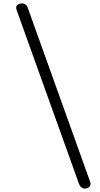

<svg xmlns="http://www.w3.org/2000/svg" viewBox="-20 -1024 584 1123"><path d="M107.5 -1004Q119 -1004 128.2 -998.2Q137.5 -992.5 142.5 -978L506.5 37Q511.5 50.5 508 60Q504.5 69.5 496 74.2Q487.5 79 477 79Q466 79 456.8 72.5Q447.5 66 441 48.5L77 -966Q70.5 -985 80.8 -994.5Q91 -1004 107.5 -1004Z"/></svg>

Font: Edu SA Hand
Style: Regular
Weight: 400
Designer: Tina and Corey Anderson, Eben Sorkin, Mirko Velimirovic
Foundry: Google for Education
Version: Version 2.000